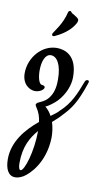

<svg xmlns="http://www.w3.org/2000/svg" viewBox="-103 -541 502 917"><g transform="rotate(10 148.5 -83.0)"><path d="M305 -171C306 -174 307 -177 307 -179C307 -184 304 -186 300 -186C293 -186 289 -182 286 -173C265 -118 245 -65 194 -19C185 -8 171 1 155 13C147 -3 136 -16 123 -27C138 -32 164 -53 176 -65C213 -104 229 -151 229 -188C229 -294 167 -312 129 -312C57 -312 -2 -243 -2 -167C-2 -111 37 -91 61 -91C85 -91 104 -106 104 -116C104 -121 99 -125 89 -126C74 -126 66 -161 66 -192C66 -235 79 -273 107 -273C135 -273 160 -239 160 -164C160 -141 158 -106 139 -79C115 -41 76 -45 76 -27C76 -25 78 -21 82 -15C95 4 103 26 106 51C47 99 -10 166 -10 251C-10 299 6 331 39 331C50 331 62 328 78 319C106 302 175 237 178 114C178 91 175 65 167 40C182 27 197 14 210 -1C247 -40 271 -70 305 -171ZM59 293C54 293 48 285 48 261C48 180 75 134 109 94C109 192 78 293 59 293ZM202 -468C193 -476 189 -477 182 -482C179 -485 172 -485 167 -493C165 -496 163 -497 161 -497C157 -497 152 -494 151 -487C138 -431 103 -390 98 -380C96 -377 95 -375 95 -372C95 -367 97 -365 102 -365C104 -365 106 -365 108 -366C166 -393 190 -423 203 -447C204 -451 206 -455 206 -459C206 -462 205 -465 202 -468Z"/></g></svg>

Font: Engagement
Style: Regular
Weight: 400
Designer: Astigmatic (AOETI)
Foundry: Astigmatic (AOETI)
Version: Version 1.000